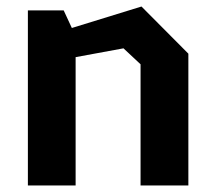

<svg xmlns="http://www.w3.org/2000/svg" viewBox="-20 -566 660 586"><path d="M409 -369.8 356.9 -418.5 128.3 -376.4V-458.7L411.8 -546.1L554.9 -402.2V0H409ZM65.1 -534.2H174.4L210.8 -455.7V0H65.1Z"/></svg>

Font: Monaspace Krypton Var
Style: Regular
Weight: 400
Designer: Riley Cran and the Lettermatic Team
Version: Version 1.101 (Monaspace Krypton Var)